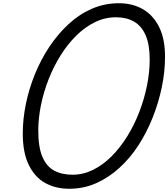

<svg xmlns="http://www.w3.org/2000/svg" viewBox="-20 -1150 1042 1189"><path d="M409 19Q325 19 260.5 -16.5Q196 -52 158.5 -128Q121 -204 121 -323Q121 -413 140.5 -507.5Q160 -602 197 -692.5Q234 -783 286.5 -861.5Q339 -940 405 -1001Q471 -1062 549.5 -1096Q628 -1130 716 -1130Q801 -1130 865 -1093Q929 -1056 965.5 -982.5Q1002 -909 1002 -799Q1002 -706 982 -610Q962 -514 925.5 -422Q889 -330 837.5 -250.5Q786 -171 719.5 -110.5Q653 -50 575.5 -15.5Q498 19 409 19ZM429 -68Q495 -68 556 -98Q617 -128 670.5 -181.5Q724 -235 767.5 -305Q811 -375 842 -455Q873 -535 890 -618.5Q907 -702 907 -781Q907 -875 881.5 -932.5Q856 -990 809.5 -1016.5Q763 -1043 698 -1043Q630 -1043 568.5 -1013Q507 -983 453 -930Q399 -877 355.5 -807.5Q312 -738 281 -659Q250 -580 233.5 -498.5Q217 -417 217 -341Q217 -239 242.5 -179Q268 -119 315.5 -93.5Q363 -68 429 -68Z"/></svg>

Font: Playwrite CU
Style: Regular
Weight: 400
Designer: Veronika Burian, José Scaglione
Foundry: TypeTogether
Version: Version 1.002